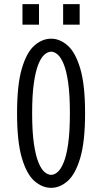

<svg xmlns="http://www.w3.org/2000/svg" viewBox="-20 -892 490 923"><path d="M226 11Q183 11 145.5 -21.8Q108 -54.5 85 -132.8Q62 -211 62 -348Q62 -484.5 85 -562.5Q108 -640.5 145.5 -673.2Q183 -706 226 -706Q268 -706 305.2 -673.2Q342.5 -640.5 365.8 -562.5Q389 -484.5 389 -348Q389 -211 365.8 -132.8Q342.5 -54.5 305.2 -21.8Q268 11 226 11ZM226 -51.5Q241 -51.5 256.8 -64.8Q272.5 -78 286 -110.8Q299.5 -143.5 307.8 -201.2Q316 -259 316 -348Q316 -436.5 307.8 -494.2Q299.5 -552 286 -584.5Q272.5 -617 256.8 -630.2Q241 -643.5 226 -643.5Q210.5 -643.5 194.5 -630.2Q178.5 -617 165 -584.5Q151.5 -552 143 -494.2Q134.5 -436.5 134.5 -348Q134.5 -259 143 -201.2Q151.5 -143.5 165 -110.8Q178.5 -78 194.5 -64.8Q210.5 -51.5 226 -51.5ZM88 -872H167.5V-773.5H88ZM283.5 -872H363V-773.5H283.5Z"/></svg>

Font: Trispace Condensed Light
Style: Regular
Weight: 300
Width: 3
Designer: Tyler Finck
Foundry: Etcetera Type Company
Version: Version 1.210; ttfautohint (v1.8.3)